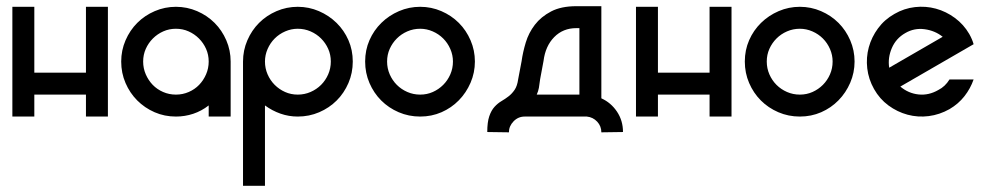

<svg xmlns="http://www.w3.org/2000/svg" viewBox="-20 -377 3195 621"><path d="M20 -355H91V-142H258V-355H329V0H258V-71H91V0H20V-355Z M549 -355Q585 -355 617.5 -341Q650 -327 674 -303Q698 -279 712 -246.5Q726 -214 726 -178V0H655V-36Q632 -18 605 -9Q578 0 549 0Q512 0 480 -14Q448 -28 424 -52Q400 -76 386 -108.5Q372 -141 372 -178Q372 -214 386 -246.5Q400 -279 424 -303Q448 -327 480.5 -341Q513 -355 549 -355ZM549 -284Q527 -284 508 -275.5Q489 -267 474.5 -252.5Q460 -238 451.5 -219Q443 -200 443 -178Q443 -156 451.5 -136.5Q460 -117 474 -102.5Q488 -88 507.5 -79.5Q527 -71 549 -71Q571 -71 590.5 -79.5Q610 -88 624 -102.5Q638 -117 646.5 -136.5Q655 -156 655 -178Q655 -200 646.5 -219Q638 -238 623.5 -252.5Q609 -267 590 -275.5Q571 -284 549 -284Z M943 0Q914 0 887 -9.5Q860 -19 837 -36V224H766V-178Q766 -214 780 -246.5Q794 -279 818 -303Q842 -327 874.5 -341Q907 -355 943 -355Q979 -355 1011.5 -341Q1044 -327 1068.5 -303Q1093 -279 1107 -247Q1121 -215 1121 -178Q1121 -141 1107 -108.5Q1093 -76 1069 -52Q1045 -28 1012.5 -14Q980 0 943 0ZM943 -71Q965 -71 984.5 -79.5Q1004 -88 1018.5 -102.5Q1033 -117 1041.5 -136.5Q1050 -156 1050 -178Q1050 -200 1041.5 -219Q1033 -238 1018.5 -252.5Q1004 -267 984.5 -275.5Q965 -284 943 -284Q922 -284 902.5 -275.5Q883 -267 868.5 -252.5Q854 -238 845.5 -218.5Q837 -199 837 -178Q837 -156 845.5 -136.5Q854 -117 868.5 -102.5Q883 -88 902 -79.5Q921 -71 943 -71Z M1339 -355Q1375 -355 1407.5 -341Q1440 -327 1464 -303Q1488 -279 1502 -246.5Q1516 -214 1516 -178Q1516 -142 1502 -109.5Q1488 -77 1464 -52.5Q1440 -28 1408 -14Q1376 0 1339 0Q1302 0 1269.5 -14Q1237 -28 1213 -52Q1189 -76 1175 -108.5Q1161 -141 1161 -178Q1161 -215 1175 -247Q1189 -279 1213.5 -303Q1238 -327 1270.5 -341Q1303 -355 1339 -355ZM1339 -284Q1317 -284 1297.5 -275.5Q1278 -267 1263.5 -252.5Q1249 -238 1240.5 -219Q1232 -200 1232 -178Q1232 -156 1240.5 -136.5Q1249 -117 1263.5 -102.5Q1278 -88 1297.5 -79.5Q1317 -71 1339 -71Q1361 -71 1380 -79.5Q1399 -88 1413.5 -102.5Q1428 -117 1436.5 -136.5Q1445 -156 1445 -178Q1445 -199 1436.5 -218.5Q1428 -238 1413.5 -252.5Q1399 -267 1379.5 -275.5Q1360 -284 1339 -284Z M1677 0Q1656 0 1641 15.5Q1626 31 1626 51L1556 50Q1556 18 1562.5 -1Q1569 -20 1579.5 -31.5Q1590 -43 1602 -50Q1614 -57 1625 -65.5Q1636 -74 1644.5 -86.5Q1653 -99 1656 -121L1667 -179Q1671 -208 1680.5 -239.5Q1690 -271 1710 -297Q1730 -323 1762.5 -340Q1795 -357 1844 -357H1925V-59Q1956 -45 1975.5 -16Q1995 13 1995 50L1925 51Q1925 31 1911.5 16.5Q1898 2 1878 0ZM1854 -286H1844Q1801 -286 1772.5 -257Q1744 -228 1738 -180L1727 -121Q1725 -104 1723 -93Q1721 -82 1716 -71H1854Z M2037 -355H2108V-142H2275V-355H2346V0H2275V-71H2108V0H2037V-355Z M2567 -355Q2603 -355 2635.5 -341Q2668 -327 2692 -303Q2716 -279 2730 -246.5Q2744 -214 2744 -178Q2744 -142 2730 -109.5Q2716 -77 2692 -52.5Q2668 -28 2636 -14Q2604 0 2567 0Q2530 0 2497.5 -14Q2465 -28 2441 -52Q2417 -76 2403 -108.5Q2389 -141 2389 -178Q2389 -215 2403 -247Q2417 -279 2441.5 -303Q2466 -327 2498.5 -341Q2531 -355 2567 -355ZM2567 -284Q2545 -284 2525.5 -275.5Q2506 -267 2491.5 -252.5Q2477 -238 2468.5 -219Q2460 -200 2460 -178Q2460 -156 2468.5 -136.5Q2477 -117 2491.5 -102.5Q2506 -88 2525.5 -79.5Q2545 -71 2567 -71Q2589 -71 2608 -79.5Q2627 -88 2641.5 -102.5Q2656 -117 2664.5 -136.5Q2673 -156 2673 -178Q2673 -199 2664.5 -218.5Q2656 -238 2641.5 -252.5Q2627 -267 2607.5 -275.5Q2588 -284 2567 -284Z M2873 -332Q2904 -350 2939 -354Q2974 -358 3007 -349Q3040 -340 3068.5 -319Q3097 -298 3115 -267Q3125 -249 3129 -234L2892 -97Q2918 -75 2951 -71.5Q2984 -68 3015 -86Q3037 -97 3051 -120H3129Q3119 -91 3099.5 -66Q3080 -41 3051 -24Q3019 -6 2984 -1.5Q2949 3 2915.5 -6Q2882 -15 2853.5 -36Q2825 -57 2807 -89Q2789 -121 2785 -156Q2781 -191 2790 -224Q2799 -257 2820 -285.5Q2841 -314 2873 -332ZM2908 -270Q2878 -253 2864.5 -221.5Q2851 -190 2856 -158L3029 -258Q3004 -278 2970.5 -282.5Q2937 -287 2908 -270Z"/></svg>

Font: Googee
Style: Regular
Weight: 400
Designer: Peter Wiegel
Foundry: CATFonts Peter Wiegel
Version: 1.000